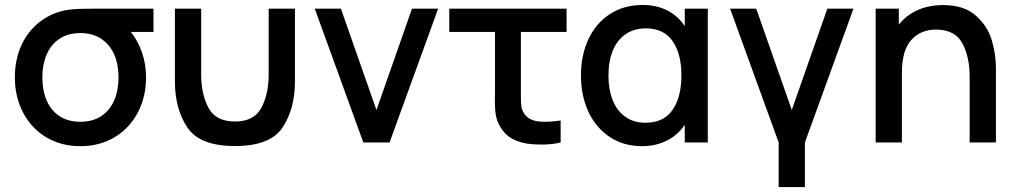

<svg xmlns="http://www.w3.org/2000/svg" viewBox="-20 -575 4100 775"><path d="M508 -446Q536.5 -411 553 -363.5Q569.5 -316 569.5 -263Q569.5 -184 536.2 -120.8Q503 -57.5 442.8 -21.2Q382.5 15 304.5 15Q226.5 15 166.2 -21.2Q106 -57.5 73 -121Q40 -184.5 40 -263Q40 -331.5 64.5 -388Q89 -444.5 134.8 -482.2Q180.5 -520 241.5 -533Q263.5 -537.5 291.8 -538.8Q320 -540 371 -540H599.5V-446ZM458.5 -263Q458.5 -315 440.8 -355.2Q423 -395.5 388.2 -418.5Q353.5 -441.5 304.5 -441.5Q254 -441.5 219.5 -418Q185 -394.5 168 -354.2Q151 -314 151 -263Q151 -209 168.8 -168.5Q186.5 -128 221 -105.8Q255.5 -83.5 304.5 -83.5Q354 -83.5 388.8 -106.5Q423.5 -129.5 441 -170Q458.5 -210.5 458.5 -263Z M686 -540H792V-274.5Q792 -195 821.5 -139.8Q851 -84.5 928.5 -84.5Q1005.5 -84.5 1035 -139.8Q1064.5 -195 1064.5 -274.5V-540H1170.5V-246.5Q1170.5 -136 1120.8 -60.8Q1071 14.5 928.5 14.5Q786 14.5 736 -60.8Q686 -136 686 -246.5Z M1446.5 0 1250.5 -540H1356L1499.5 -131L1643 -540H1748.5L1552.5 0Z M1999 -63.5Q1986 -85.5 1981.8 -108.8Q1977.5 -132 1977.5 -166.5L1978 -212.5V-446H1793.5V-540H2267V-446H2082.5V-217.5V-184.5Q2082.5 -161 2084.5 -146.5Q2086.5 -132 2093.5 -120.5Q2110.5 -90 2154.5 -84.5Q2170.5 -83.5 2179.5 -83.5Q2209.5 -83.5 2243 -88.5V0Q2212 8.5 2163.5 8.5Q2131 8.5 2106 4.5Q2071 -1.5 2044.2 -16.8Q2017.5 -32 1999 -63.5Z M2837 -540V0H2744V-71.5Q2717 -30.5 2672.2 -7.8Q2627.5 15 2571.5 15Q2497 15 2441 -22.2Q2385 -59.5 2355 -124.2Q2325 -189 2325 -270Q2325 -352 2355.2 -416.8Q2385.5 -481.5 2442 -518.2Q2498.5 -555 2574.5 -555Q2630 -555 2673.5 -532.8Q2717 -510.5 2744 -469.5V-540ZM2730.5 -270.5Q2730.5 -358 2694.8 -409.2Q2659 -460.5 2587.5 -460.5Q2539.5 -460.5 2505.2 -437Q2471 -413.5 2453.5 -370.5Q2436 -327.5 2436 -269.5Q2436 -215 2452.5 -172.2Q2469 -129.5 2502.8 -104.5Q2536.5 -79.5 2586 -79.5Q2658.5 -79.5 2694.5 -131Q2730.5 -182.5 2730.5 -270.5Z M3123 180V0L2927 -540H3032.5L3176 -131L3319.5 -540H3425L3229 0V180Z M4000 -300V0H3894V-265.5Q3894 -345 3864.5 -400.2Q3835 -455.5 3757.5 -455.5Q3696 -455.5 3658.2 -413.5Q3620.5 -371.5 3620.5 -281V0H3514.5V-540H3608V-475.5Q3638 -513.5 3683.5 -534Q3729 -554.5 3786.5 -554.5Q3871.5 -554.5 3919.2 -511.8Q3967 -469 3983.5 -412Q4000 -355 4000 -300Z"/></svg>

Font: Manrope KiralyPet SmBd KiralyPet
Style: Regular
Weight: 600
Designer: Mikhail Sharanda
Foundry: Mikhail Sharanda
Version: Version 4.502